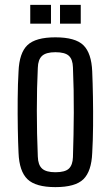

<svg xmlns="http://www.w3.org/2000/svg" viewBox="-20 -760 454 787"><path d="M207 7Q126 7 92.5 -25.5Q59 -58 56 -133Q54 -174 53 -233Q52 -292 52.5 -354.5Q53 -417 56 -467Q59 -543 92.5 -575Q126 -607 207 -607Q289 -607 322 -574.5Q355 -542 358 -467Q360 -421 361 -362.5Q362 -304 361.5 -244Q361 -184 358 -133Q355 -58 322 -25.5Q289 7 207 7ZM207 -54Q247 -54 262.5 -69Q278 -84 279 -116Q282 -207 282.5 -298Q283 -389 279 -484Q278 -517 262 -531.5Q246 -546 207 -546Q169 -546 152.5 -531Q136 -516 135 -482Q131 -402 131 -306Q131 -210 135 -118Q136 -84 152.5 -69Q169 -54 207 -54ZM226 -663V-740H311V-663ZM104 -663V-740H189V-663Z"/></svg>

Font: Big Shoulders Text
Style: Regular
Weight: 400
Designer: Patric King
Foundry: XO Type Co
Version: Version 1.000; ttfautohint (v1.8.2)